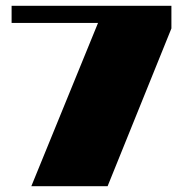

<svg xmlns="http://www.w3.org/2000/svg" viewBox="-20 -642 631 662"><path d="M571 -622V-544L351 0H88L318 -563H20V-622Z"/></svg>

Font: Sarpanch Black
Style: Regular
Weight: 900
Designer: Manushi Parikh (Devanagari and Latin), Jyotish Sonowal (Devanagari)
Foundry: Indian Type Foundry
Version: Version 2.004;PS 1.0;hotconv 1.0.78;makeotf.lib2.5.61930; tt